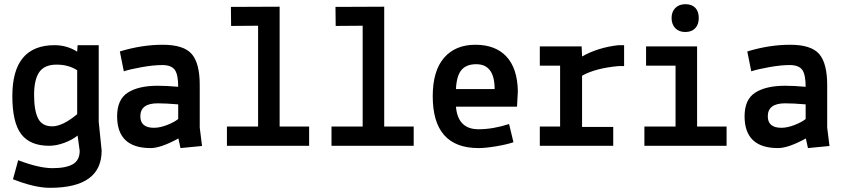

<svg xmlns="http://www.w3.org/2000/svg" viewBox="-20 -697 4040 918"><path d="M452 -115 466 23Q466 201 219 201Q146 201 42 160L67 69Q166 107 231 107Q296 107 328.5 88Q361 69 361 24L351 -49Q327 -29 288.5 -14.5Q250 0 215 0Q124 0 81.5 -55.5Q39 -111 39 -238Q39 -481 241 -481Q300 -481 349 -450L351 -481H452ZM349 -151V-361Q308 -388 250.5 -388Q193 -388 168 -352.5Q143 -317 143 -243Q143 -169 162 -131Q181 -93 230 -93Q279 -93 349 -151Z M716 -86Q744 -86 778 -99Q812 -112 832 -128V-198Q772 -203 734 -203Q651 -203 651 -141Q651 -86 716 -86ZM700 11Q540 11 540 -141Q540 -222 591.5 -254.5Q643 -287 734 -287Q777 -287 832 -282Q832 -342 815 -364Q798 -386 756 -386Q714 -386 658 -376Q602 -366 572 -356L553 -451Q658 -483 758 -483Q858 -483 896.5 -439Q935 -395 935 -290V-87L946 1L843 11L833 -35Q749 11 700 11Z M1065 0V-92H1214V-574L1085 -573L1084 -664L1317 -665V-92H1458V0Z M1565 0V-92H1714V-574L1585 -573L1584 -664L1817 -665V-92H1958V0Z M2456 -261 2452 -187H2160Q2169 -79 2268 -79Q2337 -79 2414 -104L2435 -17Q2403 -6 2352 2.5Q2301 11 2268 11Q2049 11 2049 -237Q2049 -358 2103 -420.5Q2157 -483 2253 -483Q2349 -483 2401.5 -426.5Q2454 -370 2456 -261ZM2257 -390Q2210 -390 2186.5 -362.5Q2163 -335 2160 -271H2345Q2345 -390 2257 -390Z M2561 0V-92H2658V-383H2561V-475H2761L2763 -427Q2839 -470 2937 -481H2964V-381H2937Q2827 -371 2763 -335V-90H2912V0Z M3061 0V-92H3210V-383H3069V-475H3313V-92H3454V0ZM3256.5 -544Q3226 -544 3208.5 -562.5Q3191 -581 3191 -611Q3191 -641 3209 -659Q3227 -677 3257.5 -677Q3288 -677 3304.5 -659.5Q3321 -642 3321 -611Q3321 -580 3304 -562Q3287 -544 3256.5 -544Z M3716 -86Q3744 -86 3778 -99Q3812 -112 3832 -128V-198Q3772 -203 3734 -203Q3651 -203 3651 -141Q3651 -86 3716 -86ZM3700 11Q3540 11 3540 -141Q3540 -222 3591.5 -254.5Q3643 -287 3734 -287Q3777 -287 3832 -282Q3832 -342 3815 -364Q3798 -386 3756 -386Q3714 -386 3658 -376Q3602 -366 3572 -356L3553 -451Q3658 -483 3758 -483Q3858 -483 3896.5 -439Q3935 -395 3935 -290V-87L3946 1L3843 11L3833 -35Q3749 11 3700 11Z"/></svg>

Font: Lekton
Style: Bold
Weight: 700
Designer: Paolo Mazzetti, Luciano Perondi, Raffaele Flato, Elena Papassissa, Emilio Macchia, Michela Povoleri, Tobias Seemiller, R
Version: Version 34.000